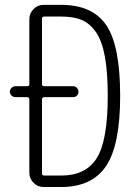

<svg xmlns="http://www.w3.org/2000/svg" viewBox="-20 -750 540 770"><path d="M148.4 -351.6V-54.7Q148.4 -45.9 157.2 -45.9H225.6Q324.2 -45.9 368.2 -116.2Q412.1 -186.5 412.1 -365.2Q412.1 -460.9 400.4 -524.4Q388.7 -587.9 363.8 -622.6Q338.9 -657.2 306.6 -670.4Q274.4 -683.6 225.6 -683.6H157.2Q148.4 -683.6 148.4 -674.8V-412.1Q148.4 -404.3 157.2 -404.3H273.4Q282.2 -404.3 288.6 -397.5Q294.9 -390.6 294.9 -381.8Q294.9 -373 288.6 -366.7Q282.2 -360.4 273.4 -360.4H157.2Q148.4 -359.4 148.4 -351.6ZM42 -360.4Q33.2 -360.4 26.4 -366.7Q19.5 -373 19.5 -381.8Q19.5 -390.6 26.4 -397.5Q33.2 -404.3 42 -404.3H88.9Q97.7 -404.3 97.7 -412.1V-672.9Q97.7 -696.3 114.3 -713.4Q130.9 -730.5 154.3 -730.5H225.6Q351.6 -730.5 406.7 -648.4Q461.9 -566.4 461.9 -365.2Q461.9 -168 405.3 -84Q348.6 0 225.6 0H154.3Q130.9 0 114.3 -17.1Q97.7 -34.2 97.7 -56.6V-351.6Q97.7 -359.4 88.9 -360.4Z"/></svg>

Font: Rounded Mgen+ 2m light
Style: Regular
Weight: 200
Designer: [Source Han Sans]
Ryoko NISHIZUKA  (kana & ideographs); Paul D. Hunt (Latin, Greek & Cyrillic); Wenlong ZHANG  (bopomofo
Version: Version 1.059.20150602